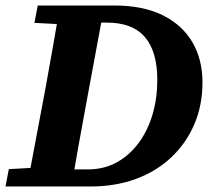

<svg xmlns="http://www.w3.org/2000/svg" viewBox="-27 -677 766 697"><path d="M-7 0 5 -63 131 -70H150L144 0ZM71 0 138 -356Q152 -431 165 -506.5Q178 -582 191 -657H352L286 -301Q272 -226 258.5 -150.5Q245 -75 232 0ZM98 -594 110 -657H253L246 -587H232ZM167 0 172 -62H291Q351 -62 397.5 -88Q444 -114 477 -159Q510 -204 527 -262.5Q544 -321 544 -387Q544 -490 499 -542.5Q454 -595 360 -595H278L283 -657H388Q492 -657 563 -622Q634 -587 671 -524.5Q708 -462 708 -378Q708 -295 678.5 -226Q649 -157 595 -106Q541 -55 466.5 -27.5Q392 0 301 0Z"/></svg>

Font: Source Serif 4
Style: Bold Italic
Weight: 700
Italic angle: -12°
Designer: Frank Grießhammer
Foundry: Adobe Systems Incorporated
Version: Version 4.004;hotconv 1.0.116;makeotfexe 2.5.65601